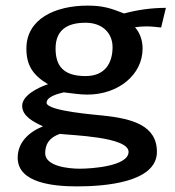

<svg xmlns="http://www.w3.org/2000/svg" viewBox="-20 -470 625 684"><path d="M43 92C43 183 173 194 255 194C350 194 539 181 539 71C539 -24 450 -47 350 -58C325 -61 146 -74 146 -104C146 -126 187 -136 207 -141C235 -138 263 -133 291 -133C402 -133 488 -204 488 -297C488 -324 480 -351 461 -373C476 -375 489 -376 502 -376C519 -376 535 -374 554 -372L571 -442C520 -442 470 -435 422 -422C374 -441 346 -450 292 -450C177 -450 74 -403 74 -297C74 -240 95 -203 151 -170C115 -158 59 -130 59 -93C59 -56 99 -36 133 -20C79 2 43 40 43 92ZM141 76C141 43 156 20 193 7C233 12 438 17 438 71C438 122 307 131 264 131C223 131 141 122 141 76ZM178 -297C178 -358 213 -389 285 -389C346 -389 381 -351 381 -302C381 -249 357 -199 285 -199C206 -199 178 -235 178 -297Z"/></svg>

Font: KpMath
Style: SansBold
Weight: 700
Version: Version 0.66